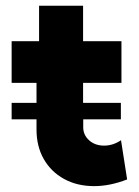

<svg xmlns="http://www.w3.org/2000/svg" viewBox="-20 -630 477 660"><path d="M395.5 -219.7H266.1V-193.8Q265.6 -166.5 286.1 -147.9Q306.6 -129.4 337.9 -129.4Q368.2 -129.4 396 -147.9L417 -13.2Q357.9 9.8 303.7 9.8Q245.1 9.8 200.2 -14.9Q155.3 -39.6 130.4 -83.3Q105.5 -127 105.5 -185.1V-219.7H20V-276.4H105.5V-345.2H20V-488.3H114.3V-610.4H265.6V-488.3H397.5V-345.2H265.6V-276.4H395.5Z"/></svg>

Font: Kumbh Sans ExtraBold
Style: Regular
Weight: 800
Version: Version 1.005